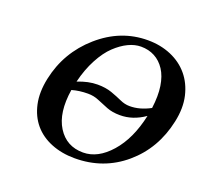

<svg xmlns="http://www.w3.org/2000/svg" viewBox="-117 -796 1006 943"><g transform="rotate(20 386.5 -324.0)"><path d="M764.2 -329.1Q731.9 -177.7 622.1 -84Q512.2 9.8 361.8 9.8Q293.9 9.8 238.8 -12.5Q183.6 -34.7 148.4 -76.2Q113.3 -117.7 100.3 -177.2Q87.4 -236.8 103 -311Q134.3 -459 247.8 -558.6Q361.3 -658.2 502.9 -658.2Q569.3 -658.2 624.5 -634.8Q679.7 -611.3 715.8 -568.1Q752 -524.9 766.1 -464.4Q780.3 -403.8 764.2 -329.1ZM635.3 -352.5Q644 -418 636.5 -467.5Q628.9 -517.1 607.2 -550.3Q585.4 -583.5 553.7 -600.3Q522 -617.2 481.9 -617.2Q449.7 -617.2 416 -601.1Q382.3 -585 349.1 -553.7Q315.9 -522.5 287.4 -469Q258.8 -415.5 242.2 -347.2Q296.4 -369.1 345.2 -369.1Q387.7 -369.1 419.9 -357.7Q452.1 -346.2 477.3 -334.7Q502.4 -323.2 527.8 -323.2Q580.1 -322.8 635.3 -352.5ZM627.4 -308.1Q565.4 -264.6 497.6 -265.1Q459 -265.1 429.2 -276.6Q399.4 -288.1 373 -299.6Q346.7 -311 315.9 -311Q270.5 -311 232.4 -299.8Q212.9 -175.3 258.3 -103Q303.7 -30.8 390.6 -30.8Q467.8 -30.8 533.9 -106Q600.1 -181.2 627.4 -308.1Z"/></g></svg>

Font: Linux Libertine Slanted
Style: Semibold Slanted
Weight: 600
Designer: Philipp H. Poll
Foundry: Philipp H. Poll
Version: Version 5.1.1